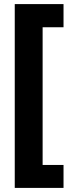

<svg xmlns="http://www.w3.org/2000/svg" viewBox="-20 -751 351 937"><path d="M290 166V54H188V-618H290V-731H52V166Z"/></svg>

Font: Noto Sans Khmer Condensed ExtraBold
Style: Regular
Weight: 800
Width: 3
Designer: Danh Hong and the Monotype Design Team
Foundry: Monotype Imaging Inc.
Version: Version 2.004